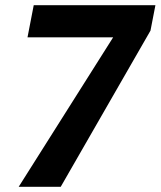

<svg xmlns="http://www.w3.org/2000/svg" viewBox="-20 -720 619 740"><path d="M52 0 416 -576H86L110 -700H579L560 -602L214 0Z"/></svg>

Font: REM Medium Medium
Style: Italic
Weight: 500
Italic angle: -11°
Version: Version 1.005;gftools[0.9.28]